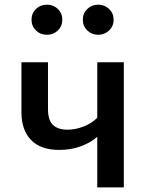

<svg xmlns="http://www.w3.org/2000/svg" viewBox="-20 -811 655 831"><path d="M515.9 -541.5V0H401V-219Q371.3 -192.8 328.7 -177.4Q286.2 -162.1 236.4 -162.1Q155.9 -162.1 114.4 -205.1Q72.8 -248.2 72.8 -324.6V-541.5H187.7V-338.5Q187.7 -290.8 209.2 -270.3Q230.8 -249.7 272.3 -249.7Q306.7 -249.7 342.6 -263.8Q378.5 -277.9 401 -301.5V-541.5ZM183.6 -660.5Q154.9 -660.5 135.6 -679.2Q116.4 -697.9 116.4 -725.6Q116.4 -753.3 135.6 -772.1Q154.9 -790.8 183.6 -790.8Q211.3 -790.8 230.5 -772.1Q249.7 -753.3 249.7 -725.6Q249.7 -697.9 230.5 -679.2Q211.3 -660.5 183.6 -660.5ZM404.6 -660.5Q376.9 -660.5 357.7 -679.2Q338.5 -697.9 338.5 -725.6Q338.5 -753.3 357.7 -772.1Q376.9 -790.8 404.6 -790.8Q432.8 -790.8 452.3 -772.1Q471.8 -753.3 471.8 -725.6Q471.8 -697.9 452.3 -679.2Q432.8 -660.5 404.6 -660.5Z"/></svg>

Font: Fira Code Medium
Style: Regular
Weight: 500
Designer: Carrois Corporate, Edenspiekermann AG, Nikita Prokopov
Foundry: Carrois Corporate, Edenspiekermann AG, Nikita Prokopov
Version: Version 6.002